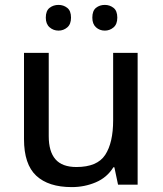

<svg xmlns="http://www.w3.org/2000/svg" viewBox="-20 -754 666 784"><path d="M542 -538V0H462L447 -71H443Q417 -29 371 -9.5Q325 10 273 10Q178 10 128 -36.5Q78 -83 78 -186V-538H179V-198Q179 -135 206.5 -103.5Q234 -72 292 -72Q377 -72 409.5 -121.5Q442 -171 442 -263V-538ZM167 -682Q167 -710 182.5 -722Q198 -734 219 -734Q239 -734 254.5 -722Q270 -710 270 -682Q270 -655 254.5 -642Q239 -629 219 -629Q198 -629 182.5 -642.5Q167 -656 167 -682ZM357 -682Q357 -710 372 -722Q387 -734 408 -734Q428 -734 443.5 -722Q459 -710 459 -682Q459 -655 443.5 -642Q428 -629 408 -629Q387 -629 372 -642.5Q357 -656 357 -682Z"/></svg>

Font: Noto Sans New Tai Lue Medium
Style: Regular
Weight: 500
Version: Version 2.003